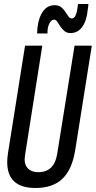

<svg xmlns="http://www.w3.org/2000/svg" viewBox="-20 -928 478 958"><path d="M157 10Q16 10 16 -119Q16 -131 17 -140.5Q18 -150 20 -165L105 -700H191L105 -154Q98 -114 116 -91.5Q134 -69 172 -69Q252 -69 266 -164L352 -700H438L355 -177Q339 -81 291 -35.5Q243 10 157 10ZM165 -761Q166 -776 167 -790Q173 -842 195 -872Q217 -902 252 -902Q273 -902 285.5 -892Q298 -882 306 -869Q314 -856 321.5 -846Q329 -836 338 -836Q349 -836 355 -847Q361 -858 364 -872.5Q367 -887 368 -898Q368 -899 368.5 -902.5Q369 -906 369 -908H421Q421 -901 420 -894.5Q419 -888 418 -882Q413 -825 390.5 -794Q368 -763 332 -763Q313 -763 301 -773.5Q289 -784 280.5 -797Q272 -810 265.5 -820Q259 -830 250 -830Q236 -830 226.5 -811Q217 -792 217 -770Q217 -767 217 -764.5Q217 -762 217 -761Z"/></svg>

Font: Georama Condensed Medium
Style: Italic
Weight: 500
Width: 3
Italic angle: -9°
Designer: Jean-Baptiste Levee
Foundry: Production Type
Version: Version 1.000